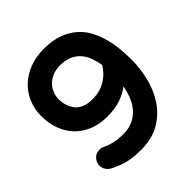

<svg xmlns="http://www.w3.org/2000/svg" viewBox="-204 -867 1037 1037"><g transform="rotate(-45 314.0 -349.0)"><path d="M28 -481Q28 -532 46.5 -577Q65 -622 99.5 -655.5Q134 -689 183.5 -708.5Q233 -728 295 -728Q361 -728 408.5 -710Q456 -692 489 -662Q522 -632 541.5 -593Q561 -554 571.5 -512Q582 -470 585.5 -428Q589 -386 589 -350Q589 -288 573.5 -221Q558 -154 522 -98Q486 -42 426.5 -6Q367 30 279 30Q213 30 169 16.5Q125 3 93 -15Q79 -23 70 -37.5Q61 -52 61 -69Q61 -92 77.5 -111Q94 -130 122 -130Q128 -130 134.5 -129Q141 -128 147 -125Q171 -113 202 -105.5Q233 -98 272 -98Q319 -98 351.5 -115Q384 -132 405 -158Q426 -184 438 -216.5Q450 -249 456 -280Q426 -257 383 -241.5Q340 -226 277 -226Q222 -226 176 -244Q130 -262 97 -295.5Q64 -329 46 -376Q28 -423 28 -481ZM288 -349Q326 -349 353.5 -359Q381 -369 401 -383Q421 -397 434.5 -413.5Q448 -430 456 -443Q451 -475 440.5 -504Q430 -533 411 -555Q392 -577 363.5 -590Q335 -603 294 -603Q263 -603 238 -593Q213 -583 195.5 -566Q178 -549 168.5 -526.5Q159 -504 159 -479Q159 -422 190.5 -385.5Q222 -349 288 -349Z"/></g></svg>

Font: Varela Round Precious
Style: Bold
Weight: 700
Version: Version 1.000